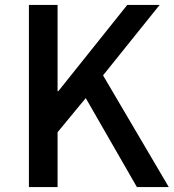

<svg xmlns="http://www.w3.org/2000/svg" viewBox="-20 -757 704 777"><path d="M97 0V-737H213V-388H216L495 -737H626L397 -452L663 0H534L327 -360L213 -222V0Z"/></svg>

Font: Noto Sans TC Thin Medium
Style: Regular
Weight: 500
Version: Version 2.004-H2;hotconv 1.0.118;makeotfexe 2.5.65603